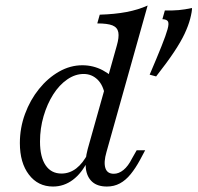

<svg xmlns="http://www.w3.org/2000/svg" viewBox="-20 -661 712 692"><path d="M542.7 -385.5 519.4 -391.9Q546 -454 562.1 -494.4Q578.2 -534.7 583.9 -555.6Q589.5 -575.8 585.5 -583.5Q581.5 -591.1 565.3 -591.9L574.2 -623.4Q601.6 -622.6 624.2 -624.6Q646.8 -626.6 671.8 -632.3Q672.6 -629 670.6 -616.9Q668.5 -604.8 665.3 -592.7Q658.9 -568.5 645.6 -539.9Q632.3 -511.3 607.7 -474.2Q583.1 -437.1 542.7 -385.5ZM365.3 11.3Q331.5 11.3 312.5 -5.6Q293.5 -22.6 289.5 -53.2Q285.5 -83.9 296 -123.4L400.8 -496Q409.7 -526.6 406.5 -544.4Q403.2 -562.1 385.5 -569.4Q367.7 -576.6 330.6 -576.6L339.5 -608.1Q393.5 -609.7 435.9 -617.7Q478.2 -625.8 512.1 -641.1L363.7 -112.9Q353.2 -76.6 359.7 -55.6Q366.1 -34.7 390.3 -34.7Q408.1 -34.7 425 -48.4Q441.9 -62.1 455.6 -89.5L472.6 -119.4H503.2L484.7 -84.7Q468.5 -54.8 450.8 -33.1Q433.1 -11.3 412.1 0Q391.1 11.3 365.3 11.3ZM171 11.3Q116.9 11.3 84.3 -31.5Q51.6 -74.2 51.6 -145.2Q51.6 -200 70.2 -250.4Q88.7 -300.8 120.6 -340.3Q152.4 -379.8 192.7 -402.8Q233.1 -425.8 276.6 -425.8Q316.1 -425.8 350.4 -407.7Q384.7 -389.5 409.7 -357.3L358.9 -314.5Q352.4 -354 331.5 -374.2Q310.5 -394.4 281.5 -394.4Q250.8 -394.4 222.2 -374.6Q193.5 -354.8 171.8 -320.6Q150 -286.3 137.1 -242.3Q124.2 -198.4 124.2 -150.8Q124.2 -95.2 144.4 -65.3Q164.5 -35.5 201.6 -35.5Q230.6 -35.5 254.8 -54Q279 -72.6 297.6 -108.9L296.8 -82.3Q275 -37.1 242.7 -12.9Q210.5 11.3 171 11.3Z"/></svg>

Font: Playfair 12pt Light
Style: Italic
Weight: 300
Italic angle: -15.6°
Designer: Claus Eggers Sørensen
Foundry: Claus Eggers Sørensen
Version: Version 2.000;gftools[0.9.28]